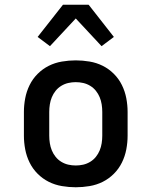

<svg xmlns="http://www.w3.org/2000/svg" viewBox="-20 -783 640 811"><path d="M300 8Q271 8 241.5 3Q212 -2 186 -15Q160 -28 139 -49Q118 -70 105 -96.5Q92 -123 86.5 -152Q81 -181 81 -210V-310Q81 -339 86.5 -368Q92 -397 105 -423.5Q118 -450 139 -471Q160 -492 186 -505Q212 -518 241.5 -523Q271 -528 300 -528Q329 -528 358.5 -523Q388 -518 414 -505Q440 -492 461 -471Q482 -450 495 -423.5Q508 -397 513.5 -368Q519 -339 519 -310V-210Q519 -181 513.5 -152Q508 -123 495 -96.5Q482 -70 461 -49Q440 -28 414 -15Q388 -2 358.5 3Q329 8 300 8ZM300 -84Q316 -84 331.5 -87.5Q347 -91 361 -99.5Q375 -108 385 -120.5Q395 -133 401 -147.5Q407 -162 409.5 -178Q412 -194 412 -210V-310Q412 -326 409.5 -342Q407 -358 401 -372.5Q395 -387 385 -399.5Q375 -412 361 -420.5Q347 -429 331.5 -432.5Q316 -436 300 -436Q284 -436 268.5 -432.5Q253 -429 239 -420.5Q225 -412 215 -399.5Q205 -387 199 -372.5Q193 -358 190.5 -342Q188 -326 188 -310V-210Q188 -194 190.5 -178Q193 -162 199 -147.5Q205 -133 215 -120.5Q225 -108 239 -99.5Q253 -91 268.5 -87.5Q284 -84 300 -84ZM191 -588 139 -627 246 -763H354L356 -761L461 -627L409 -588L300 -705Z"/></svg>

Font: Iosevka Etoile Semibold
Style: Regular
Weight: 600
Designer: Belleve Invis
Foundry: Belleve Invis
Version: Version 22.1.2; ttfautohint (v1.8.4)